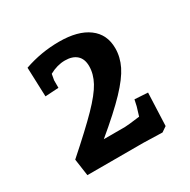

<svg xmlns="http://www.w3.org/2000/svg" viewBox="-106 -849 613 620"><g transform="rotate(-30 201.0 -538.5)"><path d="M260 -330H52L43 -393Q120 -461 160.5 -502.5Q201 -544 217 -573.5Q233 -603 233 -632Q233 -659 217.5 -673Q202 -687 174 -687Q145 -687 116 -671L112 -649V-621L62 -618L58 -727Q121 -749 188 -749Q258 -749 296.5 -720.5Q335 -692 335 -640Q335 -607 319.5 -575.5Q304 -544 265.5 -503.5Q227 -463 156 -404H235Q245 -404 291 -410L301 -443L306 -466L355 -463L350 -341L331 -328Z"/></g></svg>

Font: Andada Pro
Style: Bold
Weight: 700
Designer: Carolina Giovagnoli
Foundry: Huerta Tipografica
Version: Version 3.005; ttfautohint (v1.8.4)